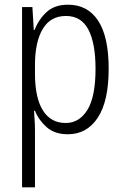

<svg xmlns="http://www.w3.org/2000/svg" viewBox="-20 -562 529 818"><path d="M270 -542Q353 -542 398 -474Q443 -406 443 -269Q443 -131 396.5 -60.5Q350 10 269 10Q213 10 179 -20Q145 -50 129 -90H125Q126 -72 127.5 -50.5Q129 -29 129 -8V236H74V-532H118L124 -434H127Q145 -480 179 -511Q213 -542 270 -542ZM261 -494Q195 -494 162 -438.5Q129 -383 129 -285V-249Q129 -146 162.5 -92Q196 -38 260 -38Q318 -38 352.5 -94Q387 -150 387 -269Q387 -378 356.5 -436Q326 -494 261 -494Z"/></svg>

Font: Noto Sans Khmer Condensed Light
Style: Regular
Weight: 300
Width: 3
Designer: Danh Hong and the Monotype Design Team
Foundry: Monotype Imaging Inc.
Version: Version 2.004; ttfautohint (v1.8.4.7-5d5b)